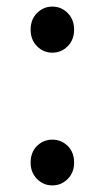

<svg xmlns="http://www.w3.org/2000/svg" viewBox="-20 -550 318 583"><path d="M139 -390Q112 -390 92.5 -409.5Q73 -429 73 -460Q73 -491 92.5 -510.5Q112 -530 139 -530Q166 -530 185.5 -510.5Q205 -491 205 -460Q205 -429 185.5 -409.5Q166 -390 139 -390ZM139 13Q112 13 92.5 -6.5Q73 -26 73 -56Q73 -88 92.5 -107Q112 -126 139 -126Q166 -126 185.5 -107Q205 -88 205 -56Q205 -26 185.5 -6.5Q166 13 139 13Z"/></svg>

Font: Noto Sans TC
Style: Regular
Weight: 400
Designer: Ryoko NISHIZUKA  (kana, bopomofo & ideographs); Paul D. Hunt (Latin, Greek & Cyrillic); Sandoll Communications , Soo-you
Foundry: Adobe
Version: Version 2.004-H2;hotconv 1.0.118;makeotfexe 2.5.65603